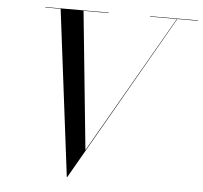

<svg xmlns="http://www.w3.org/2000/svg" viewBox="-53 -806 927 877"><g transform="rotate(5 410.0 -367.5)"><path d="M359 -115 723 -748H600V-750H820V-748H725L287 15H285L190 -748H120V-750H410V-748H295Z"/></g></svg>

Font: Bodoni* 96pt
Style: Italic
Weight: 400
Italic angle: -13°
Version: Version 2.3